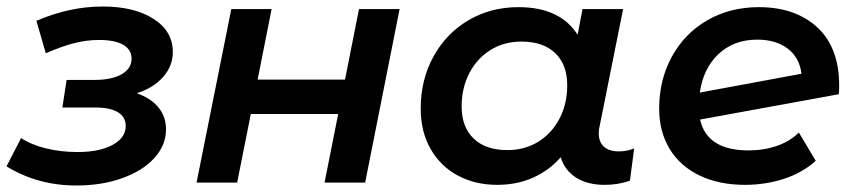

<svg xmlns="http://www.w3.org/2000/svg" viewBox="-34 -562 2629 591"><path d="M477 -164Q477 -115 441 -75.5Q405 -36 342 -13.5Q279 9 201 9Q82 9 -14 -50L31 -137Q63 -116 108.5 -105Q154 -94 205 -94Q272 -94 312.5 -116Q353 -138 353 -174Q353 -202 329 -216.5Q305 -231 261 -231H158L171 -316H257Q310 -316 340.5 -333.5Q371 -351 371 -381Q371 -409 345.5 -424Q320 -439 271 -439Q232 -439 193.5 -429Q155 -419 107 -398L78 -498Q181 -542 282 -542Q379 -542 438.5 -504Q498 -466 498 -402Q498 -359 468 -325Q438 -291 387 -275Q430 -260 453.5 -231.5Q477 -203 477 -164Z M678 -534H802L759 -317H1028L1071 -534H1196L1090 0H965L1007 -211H738L696 0H571Z M1918 -105 1905 -6Q1870 7 1827 7Q1774 7 1739 -15.5Q1704 -38 1692 -78Q1656 -37 1606.5 -15Q1557 7 1496 7Q1430 7 1376.5 -21Q1323 -49 1292 -102.5Q1261 -156 1261 -228Q1261 -317 1300.5 -388.5Q1340 -460 1408.5 -500Q1477 -540 1562 -540Q1690 -540 1744 -455L1759 -534H1884L1812 -175Q1809 -163 1809 -152Q1809 -125 1825 -110.5Q1841 -96 1871 -96Q1896 -96 1918 -105ZM1712 -300Q1712 -363 1675 -398.5Q1638 -434 1571 -434Q1518 -434 1476.5 -408.5Q1435 -383 1411 -337.5Q1387 -292 1387 -234Q1387 -171 1424 -135.5Q1461 -100 1528 -100Q1581 -100 1622.5 -125.5Q1664 -151 1688 -196.5Q1712 -242 1712 -300Z M2549 -299Q2549 -281 2548 -272L2121 -194Q2142 -99 2271 -99Q2317 -99 2357.5 -113Q2398 -127 2425 -154L2477 -67Q2436 -30 2379 -11.5Q2322 7 2259 7Q2179 7 2119 -22Q2059 -51 2027 -104Q1995 -157 1995 -228Q1995 -316 2034 -387.5Q2073 -459 2143 -499.5Q2213 -540 2302 -540Q2414 -540 2481.5 -478Q2549 -416 2549 -299ZM2120 -277 2433 -335Q2427 -385 2390.5 -412.5Q2354 -440 2297 -440Q2225 -440 2178 -396Q2131 -352 2120 -277Z"/></svg>

Font: Montserrat Alternates SemiBold
Style: Italic
Weight: 600
Italic angle: -11.3°
Designer: Julieta Ulanovsky
Foundry: Julieta Ulanovsky
Version: Version 7.200